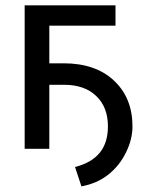

<svg xmlns="http://www.w3.org/2000/svg" viewBox="-20 -548 542 707"><path d="M405.3 -528.3H70.8V0H161.6V-235.8H216.3C265.6 -235.8 305.2 -222.2 334 -194.8C362.8 -167.5 377.4 -130.4 377.4 -83C377.4 -4.4 339.8 45.4 256.3 66.9L279.8 138.2C317.9 131.3 350.6 117.2 378.4 95.2C406.2 73.2 427.7 46.4 443.8 13.7C460 -19 467.8 -51.3 467.8 -83C467.8 -152.8 444.8 -209 399.4 -251.5C354 -293.9 292 -314.9 214.4 -314.9H161.6V-453.6H405.3Z"/></svg>

Font: Roboto
Style: Regular
Weight: 400
Designer: Google
Version: Version 2.137; 2017